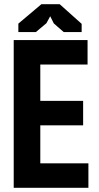

<svg xmlns="http://www.w3.org/2000/svg" viewBox="-20 -890 470 910"><path d="M45 -700H395V-584H171V-412H374V-296H171V-116H399V0H45ZM176 -870H263L367 -777V-738H282L235 -779L218 -813L200 -780L150 -738H67V-778Z"/></svg>

Font: PT Sans Narrow
Style: Bold
Weight: 700
Width: 3
Designer: A.Korolkova, O.Umpeleva, V.Yefimov
Foundry: ParaType Ltd
Version: Version 2.003W OFL